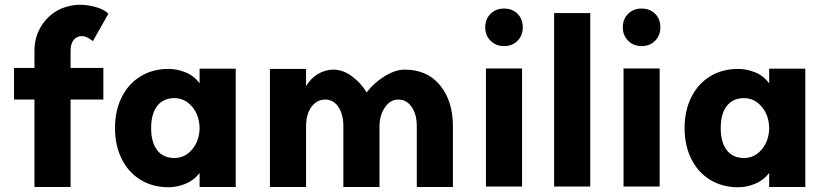

<svg xmlns="http://www.w3.org/2000/svg" viewBox="-20 -767 3478 808"><path d="M125 20V-348H39V-481H125V-553Q125 -627 171 -681Q217 -735 290 -745Q306 -747 315 -747Q350 -747 385.5 -736.5Q421 -726 436 -709L371 -594Q345 -615 325 -615Q303 -615 290 -599Q277 -583 277 -553V-481H415V-348H277V20Z M464 -228Q464 -301 492 -357.5Q520 -414 571 -445.5Q622 -477 690 -477Q725 -477 761 -462.5Q797 -448 820 -416V-478H972V20H820V-39Q796 -8 760.5 6.5Q725 21 690 21Q622 21 571 -10.5Q520 -42 492 -98.5Q464 -155 464 -228ZM820 -228Q819 -282 788.5 -318Q758 -354 714 -354Q667 -354 641.5 -321Q616 -288 616 -228Q616 -168 641.5 -135Q667 -102 714 -102Q758 -102 788.5 -138Q819 -174 820 -228Z M1656 -348Q1622 -348 1599.5 -314.5Q1577 -281 1577 -235V20H1425V-235Q1425 -286 1404 -317Q1383 -348 1349 -348Q1313 -348 1290.5 -317Q1268 -286 1268 -235V20H1116V-477H1268V-405Q1289 -439 1319.5 -456.5Q1350 -474 1384 -474Q1423 -474 1461 -446Q1499 -418 1523 -378Q1552 -417 1597.5 -445.5Q1643 -474 1683 -474Q1778 -474 1832 -408Q1886 -342 1886 -235V20H1734V-235Q1734 -286 1712.5 -317Q1691 -348 1656 -348Z M2177 -479V18H2025V-479ZM2180 -652Q2180 -618 2158 -595.5Q2136 -573 2101 -573Q2067 -573 2044.5 -595.5Q2022 -618 2022 -652Q2022 -687 2044.5 -709Q2067 -731 2101 -731Q2136 -731 2158 -709Q2180 -687 2180 -652Z M2464 -712V18H2312V-712Z M2756 -479V18H2604V-479ZM2759 -652Q2759 -618 2737 -595.5Q2715 -573 2680 -573Q2646 -573 2623.5 -595.5Q2601 -618 2601 -652Q2601 -687 2623.5 -709Q2646 -731 2680 -731Q2715 -731 2737 -709Q2759 -687 2759 -652Z M2861 -228Q2861 -301 2889 -357.5Q2917 -414 2968 -445.5Q3019 -477 3087 -477Q3122 -477 3158 -462.5Q3194 -448 3217 -416V-478H3369V20H3217V-39Q3193 -8 3157.5 6.5Q3122 21 3087 21Q3019 21 2968 -10.5Q2917 -42 2889 -98.5Q2861 -155 2861 -228ZM3217 -228Q3216 -282 3185.5 -318Q3155 -354 3111 -354Q3064 -354 3038.5 -321Q3013 -288 3013 -228Q3013 -168 3038.5 -135Q3064 -102 3111 -102Q3155 -102 3185.5 -138Q3216 -174 3217 -228Z"/></svg>

Font: SUITE Heavy
Style: Regular
Weight: 900
Designer: Sun
Foundry: Sun
Version: Version 2.040